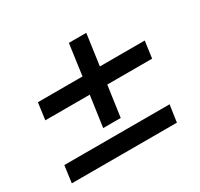

<svg xmlns="http://www.w3.org/2000/svg" viewBox="-115 -654 830 797"><g transform="rotate(-30 300.0 -255.5)"><path d="M245 -133.5 266 -281.5H53L64 -362H277.8L298.5 -511H381.8L361 -362H576L565 -281.5H350L329 -133.5ZM17.5 0 28.5 -81.2H533L521.2 0Z"/></g></svg>

Font: Chivo Mono Medium
Style: Italic
Weight: 500
Italic angle: -8.05°
Monospace: yes
Designer: Hector Gatti
Foundry: Omnibus-Type
Version: Version 1.008